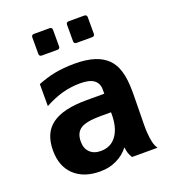

<svg xmlns="http://www.w3.org/2000/svg" viewBox="-143 -884 888 1002"><g transform="rotate(-20 301.0 -382.5)"><path d="M161.6 -658.7Q147 -658.7 147 -673.3V-764.2Q147 -778.8 161.6 -778.8H247.6Q262.2 -778.8 262.2 -764.2V-673.3Q262.2 -658.7 247.6 -658.7ZM354.5 -658.7Q339.8 -658.7 339.8 -673.3V-764.2Q339.8 -778.8 354.5 -778.8H440.4Q455.1 -778.8 455.1 -764.2V-673.3Q455.1 -658.7 440.4 -658.7ZM241.2 14.2Q196.8 14.2 160.9 2Q125 -10.3 98.6 -35.2Q46.4 -84.5 46.4 -172.9Q46.4 -219.7 61.3 -255.4Q76.2 -291 108.4 -314.5Q170.4 -359.9 300.3 -359.9H399.4V-383.8Q399.4 -401.9 392.8 -415Q386.2 -428.2 374.5 -436.5Q361.8 -445.8 342.5 -450Q323.2 -454.1 297.9 -454.1Q274.4 -454.1 249.8 -450.9Q225.1 -447.8 201.2 -441.4Q177.7 -435.1 152.3 -424.6Q127 -414.1 100.6 -399.9V-522Q121.1 -530.3 146.7 -538.3Q172.4 -546.4 196.8 -550.8Q216.8 -554.7 245.6 -557.6Q274.4 -560.5 306.6 -560.5Q340.8 -560.5 368.4 -556.6Q396 -552.7 418.2 -545.4Q440.4 -538.1 457.3 -527.8Q474.1 -517.6 486.8 -505.4Q500 -492.2 510.3 -475.1Q520.5 -458 527.6 -434.8Q534.7 -411.6 538.1 -382.1Q541.5 -352.5 541.5 -314.5Q541.5 -305.2 541.3 -290Q541 -274.9 540.8 -256.8Q540.5 -238.8 540.3 -219.5Q540 -200.2 539.8 -183.1Q539.6 -166 539.3 -152.8Q539.1 -139.6 539.1 -133.8Q539.1 -123.5 539.3 -113.3Q539.6 -103 540 -96.2Q541 -86.4 541.7 -76.9Q542.5 -67.4 543.5 -61Q544.9 -51.3 546.9 -42.2Q548.8 -33.2 550.3 -28.3Q552.7 -21 556.4 -13.2Q560.1 -5.4 564 0H422.4Q418 -7.3 414.3 -15.1Q410.6 -22.9 408.7 -28.3Q407.2 -33.2 405.3 -42.2Q403.3 -51.3 402.3 -61Q375.5 -25.4 333 -5.4Q312.5 4.4 290.8 9.3Q269 14.2 241.2 14.2ZM281.2 -85Q308.6 -85 330.6 -95.5Q352.5 -106 368.2 -127.9Q399.4 -169.9 399.4 -247.1V-256.8H342.3Q261.7 -256.8 230.5 -236.3Q198.7 -215.8 198.7 -167Q198.7 -147 204.1 -132.6Q209.5 -118.2 220.7 -106.9Q242.7 -85 281.2 -85Z"/></g></svg>

Font: Hack
Style: Bold
Weight: 700
Monospace: yes
Designer: Christopher Simpkins
Foundry: Christopher Simpkins
Version: Version 2.017